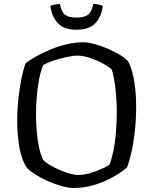

<svg xmlns="http://www.w3.org/2000/svg" viewBox="-20 -929 758 949"><path d="M344 0Q316 0 281.5 -10Q247 -20 213 -35.5Q179 -51 152.5 -68Q126 -85 113 -100Q88 -136 76.5 -198Q65 -260 65 -328Q65 -385 71 -441Q77 -497 86.5 -543Q96 -589 107 -617Q128 -633 160 -651Q192 -669 231 -685Q270 -701 311 -710.5Q352 -720 392 -720Q416 -720 448.5 -711Q481 -702 514.5 -687.5Q548 -673 574.5 -656.5Q601 -640 614 -624Q628 -598 636.5 -562Q645 -526 649 -485.5Q653 -445 653 -402Q653 -343 647 -285.5Q641 -228 630.5 -180.5Q620 -133 608 -102Q585 -81 544 -57Q503 -33 451.5 -16.5Q400 0 344 0ZM366 -64Q393 -64 424 -73Q455 -82 482 -94Q509 -106 521 -115Q532 -142 540.5 -183Q549 -224 553 -273Q557 -322 557 -374Q557 -437 550.5 -492Q544 -547 533 -584Q527 -592 508 -604Q489 -616 464 -627.5Q439 -639 412.5 -646.5Q386 -654 365 -654Q341 -654 308.5 -647Q276 -640 245 -629.5Q214 -619 194 -608Q182 -581 174 -541Q166 -501 162 -455Q158 -409 158 -363Q158 -298 166.5 -237Q175 -176 193 -139Q203 -128 224 -115Q245 -102 271 -90.5Q297 -79 322.5 -71.5Q348 -64 366 -64ZM358 -782Q295 -782 265.5 -815Q236 -848 229 -900Q236 -903 248.5 -906Q261 -909 276 -909Q284 -869 302.5 -855.5Q321 -842 358 -842Q395 -842 414 -855.5Q433 -869 441 -909Q457 -909 469.5 -906Q482 -903 488 -900Q481 -844 450 -813Q419 -782 358 -782Z"/></svg>

Font: Texturina 12pt Light
Style: Regular
Weight: 300
Designer: Guillermo Torres Carreño
Foundry: Omnibus-Type
Version: Version 1.002